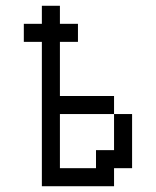

<svg xmlns="http://www.w3.org/2000/svg" viewBox="-20 -645 540 665"><path d="M187.5 -562.5H250V-500H187.5V-312.5H375V-250H187.5V-62.5H312.5V-125H375V-250H437.5V-62.5H375V0H125V-500H62.5V-562.5H125V-625H187.5Z"/></svg>

Font: 寒蝉点阵体 16px
Style: Regular
Weight: 400
Designer: Designed by Warren2060
Foundry: ChillType
Version: Version 1.000